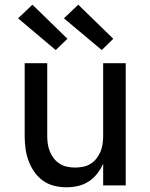

<svg xmlns="http://www.w3.org/2000/svg" viewBox="-20 -789 640 817"><path d="M263 8Q236 8 210 1.5Q184 -5 162.5 -20.5Q141 -36 125.5 -58.5Q110 -81 101 -106Q92 -131 88.5 -157Q85 -183 85 -210V-520H181V-210Q181 -193 183.5 -176Q186 -159 192.5 -143.5Q199 -128 209.5 -114.5Q220 -101 234.5 -92Q249 -83 266 -79.5Q283 -76 300 -76Q317 -76 334 -79.5Q351 -83 365.5 -92Q380 -101 390.5 -114.5Q401 -128 407.5 -143.5Q414 -159 416.5 -176Q419 -193 419 -210V-520H515V0H419V-92Q409 -70 393.5 -50Q378 -30 357 -16.5Q336 -3 311.5 2.5Q287 8 263 8ZM413 -576 252 -711 313 -769 462 -624ZM217 -576 57 -711 118 -769 267 -624Z"/></svg>

Font: Iosevka Aile Medium
Style: Regular
Weight: 500
Designer: Belleve Invis
Foundry: Belleve Invis
Version: Version 27.3.5; ttfautohint (v1.8.4)